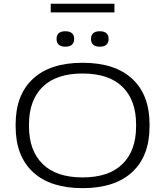

<svg xmlns="http://www.w3.org/2000/svg" viewBox="-20 -986 878 1020"><path d="M249.5 -920V-966H588V-920ZM418.5 13.5Q247 13.5 155 -72Q63 -157.5 63 -315V-324.5Q63 -482 155 -567.2Q247 -652.5 418.5 -652.5Q590.5 -652.5 682.5 -567.2Q774.5 -482 774.5 -324.5V-315Q774.5 -157.5 682.5 -72Q590.5 13.5 418.5 13.5ZM418.5 -43.5Q558.5 -43.5 630.8 -114.8Q703 -186 703 -315V-324.5Q703 -453.5 630.8 -524.5Q558.5 -595.5 418.5 -595.5Q279 -595.5 206.5 -524.5Q134 -453.5 134 -324.5V-315Q134 -186 206.5 -114.8Q279 -43.5 418.5 -43.5ZM327 -738Q303.5 -738 292 -748.8Q280.5 -759.5 280.5 -778.5V-780Q280.5 -799 292 -809.5Q303.5 -820 327 -820Q350.5 -820 362.2 -809.5Q374 -799 374 -780V-778.5Q374 -759 362.2 -748.5Q350.5 -738 327 -738ZM510 -738Q486.5 -738 475 -748.8Q463.5 -759.5 463.5 -778.5V-780Q463.5 -799 475 -809.5Q486.5 -820 510 -820Q533.5 -820 545.2 -809.5Q557 -799 557 -780V-778.5Q557 -759 545.2 -748.5Q533.5 -738 510 -738Z"/></svg>

Font: Anek Latin Expanded Light
Style: Regular
Weight: 300
Width: 7
Designer: Yesha Goshar
Foundry: Ek Type
Version: Version 1.003